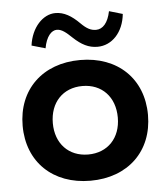

<svg xmlns="http://www.w3.org/2000/svg" viewBox="-52 -767 715 824"><g transform="rotate(-5 305.0 -355.0)"><path d="M305 -510C143 -510 35 -406 35 -250C35 -94 143 10 305 10C467 10 575 -94 575 -250C575 -406 467 -510 305 -510ZM305 -103C221 -103 165 -162 165 -250C165 -339 221 -398 305 -398C389 -398 445 -339 445 -250C445 -162 389 -103 305 -103ZM505 -691 447 -708C437 -658 414 -633 385 -633C363 -633 345 -642 320 -667C286 -701 254 -720 217 -720C163 -720 113 -667 103 -590L162 -573C171 -624 194 -648 217 -648C238 -648 257 -632 281 -609C316 -576 347 -560 385 -560C447 -560 497 -612 505 -691Z"/></g></svg>

Font: Gully SemiBold
Style: Regular
Weight: 600
Designer: jaikishan Patel
Foundry: MagicType
Version: Version 1.000;Glyphs 3.2 (3242)